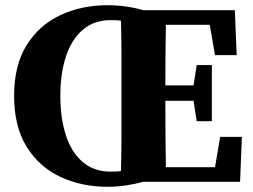

<svg xmlns="http://www.w3.org/2000/svg" viewBox="-20 -696 970 735"><path d="M211 -329Q211 -243 232.5 -177.5Q254 -112 297 -75.5Q340 -39 404 -39Q415 -39 424 -39.5Q433 -40 443 -41Q445 -107 445 -174.5Q445 -242 445 -310V-347Q445 -415 445 -482.5Q445 -550 443 -617Q433 -618 424 -618.5Q415 -619 404 -619Q340 -619 297 -582Q254 -545 232.5 -480Q211 -415 211 -329ZM733 -232 721 -310H613Q613 -241 613.5 -179Q614 -117 615 -56H803L823 -172H906L899 0H528Q500 8 464.5 13.5Q429 19 391 19Q293 19 212 -18.5Q131 -56 82.5 -133.5Q34 -211 34 -329Q34 -447 82.5 -524Q131 -601 212 -638.5Q293 -676 391 -676Q463 -676 528 -657H879L886 -485H803L783 -601H615Q614 -544 613.5 -486Q613 -428 613 -369H721L733 -447H791V-232Z"/></svg>

Font: Source Serif 4
Style: Bold
Weight: 700
Designer: Frank Grießhammer
Foundry: Adobe
Version: Version 4.005;hotconv 1.1.0;makeotfexe 2.6.0